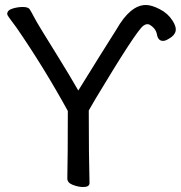

<svg xmlns="http://www.w3.org/2000/svg" viewBox="-20 -735 725 770"><path d="M314 15Q294 15 272 6.5Q250 -2 250 -19Q252 -108 252 -290Q157 -463 47 -623Q26 -652 17.5 -663Q9 -674 9 -679Q9 -694 30 -700.5Q51 -707 71 -707Q93 -707 99 -698Q107 -685 116 -667.5Q125 -650 149.5 -610Q174 -570 216.5 -501.5Q259 -433 294 -372Q388 -524 447 -617Q503 -715 565 -715Q588 -715 621 -698Q654 -681 672 -652Q685 -632 685 -617Q685 -595 656 -579Q643 -571 634 -571Q614 -571 609.5 -596.5Q605 -622 578 -637Q575 -638 571 -638Q563 -638 554 -631Q526 -610 365 -342L336 -292Q336 -107 339 -1Q339 15 314 15Z"/></svg>

Font: LXGW WenKai Lite
Style: Bold
Weight: 700
Designer: LXGW / Fontworks Inc.
Foundry: LXGW / Fontworks Inc.
Version: Version 1.330;April 28, 2024